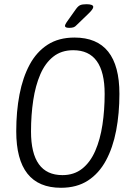

<svg xmlns="http://www.w3.org/2000/svg" viewBox="-20 -884 624 910"><path d="M269 6Q57 6 57 -262Q57 -356 72.5 -436.5Q88 -517 120.5 -577.5Q153 -638 205.5 -672Q258 -706 333 -706Q546 -706 546 -439Q546 -346 530.5 -265Q515 -184 482 -123Q449 -62 396.5 -28Q344 6 269 6ZM276 -54Q331 -54 369.5 -84.5Q408 -115 431.5 -169Q455 -223 465.5 -292.5Q476 -362 476 -439Q476 -646 327 -646Q271 -646 232.5 -615.5Q194 -585 171 -531.5Q148 -478 137.5 -408.5Q127 -339 127 -261Q127 -54 276 -54ZM308 -752Q288 -752 288 -761Q288 -767 296 -779L340 -841Q350 -855 360 -859.5Q370 -864 390 -864Q422 -864 422 -851Q422 -841 399 -819L343 -765Q336 -757 328 -754.5Q320 -752 308 -752Z"/></svg>

Font: Asap Condensed Condensed Light
Style: Italic
Weight: 300
Width: 3
Italic angle: -6°
Designer: Pablo Cosgaya
Foundry: Omnibus-Type
Version: Version 3.001; ttfautohint (v1.8.4.7-5d5b)